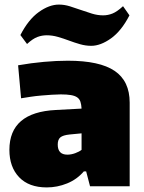

<svg xmlns="http://www.w3.org/2000/svg" viewBox="-20 -813 630 838"><path d="M184 5Q106 5 63.5 -39.5Q21 -84 21 -159Q21 -323 224 -333L336 -339Q335 -357 331 -369Q327 -381 317 -388Q307 -395 289.5 -398Q272 -401 245 -401Q228 -401 206 -399.5Q184 -398 160 -396Q136 -394 113 -390.5Q90 -387 72 -384L59 -528Q116 -538 171.5 -543Q227 -548 276 -548Q415 -548 480.5 -503.5Q546 -459 546 -365V0H373L356 -65H346Q316 -30 273 -12.5Q230 5 184 5ZM274 -138Q291 -138 308.5 -144.5Q326 -151 336 -159V-231L284 -226Q255 -223 243.5 -213.5Q232 -204 232 -182Q232 -138 274 -138ZM69 -660Q104 -728 149.5 -760.5Q195 -793 237 -793Q261 -793 285 -785.5Q309 -778 333 -769.5Q357 -761 381.5 -753.5Q406 -746 430 -746Q451 -746 471 -754Q491 -762 517 -786L545 -746Q510 -678 464.5 -645.5Q419 -613 378 -613Q354 -613 329.5 -620Q305 -627 281 -636Q257 -645 232.5 -652Q208 -659 184 -659Q163 -659 143 -651.5Q123 -644 98 -621Z"/></svg>

Font: Encode Sans Narrow
Style: Black
Weight: 900
Designer: Pablo Impallari, Andres Torresi
Foundry: Pablo Impallari, Andres Torresi
Version: Version 1.000; ttfautohint (v1.00) -l 8 -r 50 -G 200 -x 14 -